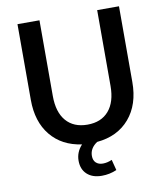

<svg xmlns="http://www.w3.org/2000/svg" viewBox="-97 -798 914 1075"><g transform="rotate(-10 359.5 -260.0)"><path d="M201.2 -288.1Q201.2 -196.3 244.1 -146.5Q287.1 -96.7 365.2 -96.7Q443.4 -96.7 486.3 -146.5Q529.3 -196.3 529.3 -288.1V-718.8H653.3V-288.1Q653.3 -160.2 585.9 -81.5Q518.6 -2.9 401.4 7.8Q358.4 36.1 358.4 80.1Q358.4 105.5 373 119.1Q387.7 132.8 412.1 132.8Q437.5 132.8 463.9 121.1L479.5 181.6Q439.5 199.2 394.5 199.2Q341.8 199.2 311 170.9Q280.3 142.6 280.3 93.8Q280.3 44.9 315.4 6.8Q203.1 -8.8 139.6 -86.4Q76.2 -164.1 76.2 -288.1V-718.8H201.2Z"/></g></svg>

Font: Min Sans SemiBold
Style: Regular
Weight: 600
Designer: Jinseong-Kim, NotoSansCJK, Nunito
Foundry: Jinseong-Kim
Version: Version 1.400;Glyphs 3.1.2 (3151)